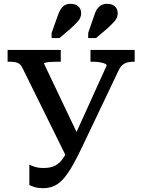

<svg xmlns="http://www.w3.org/2000/svg" viewBox="-20 -972 747 1008"><path d="M411 -200Q384 -143 360.5 -102Q337 -61 314.5 -35Q292 -9 265.5 3.5Q239 16 206 16Q180 16 162.5 10.5Q145 5 134 -1V-108Q142 -103 162 -96.5Q182 -90 209 -90Q246 -90 270 -102.5Q294 -115 314.5 -146Q335 -177 360 -231L540 -628Q540 -634 529 -638.5Q518 -643 501.5 -645.5Q485 -648 468 -648H455V-710H687V-648H679Q663 -648 649 -644.5Q635 -641 623.5 -631.5Q612 -622 603 -603ZM399 -243 333 -139 98 -615Q91 -630 81 -637Q71 -644 58 -646Q45 -648 28 -648H20V-710H299V-648H283Q266 -648 249.5 -647Q233 -646 222 -644Q211 -642 211 -638ZM283 -889Q290 -910 299 -924Q308 -938 320.5 -945Q333 -952 350 -952Q376 -952 391 -938.5Q406 -925 406 -903Q406 -880 391.5 -863Q377 -846 353 -824L292 -772H251V-799ZM474 -889Q480 -910 489.5 -924Q499 -938 512.5 -945Q526 -952 543 -952Q568 -952 583 -938.5Q598 -925 598 -903Q598 -880 583.5 -863Q569 -846 545 -824L484 -772H443V-799Z"/></svg>

Font: Roboto Serif Medium
Style: Regular
Weight: 500
Designer: Greg Gazdowicz
Foundry: Commercial Type
Version: Version 1.008